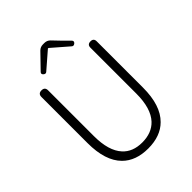

<svg xmlns="http://www.w3.org/2000/svg" viewBox="-258 -1069 1221 1221"><g transform="rotate(-45 352.5 -458.0)"><path d="M352 13Q241 13 178 -50Q103 -125 103 -285V-699Q103 -729 133 -729Q163 -729 163 -699V-288Q163 -155 220 -93Q267 -41 352 -41Q438 -41 487 -93Q545 -155 545 -288V-701Q545 -729 574 -729Q602 -729 602 -701V-507V-285Q602 -125 526 -50Q463 13 352 13ZM213 -816 307 -913Q323 -929 346 -929H359Q382 -929 398 -913L443 -866L492 -817Q505 -804 491 -792Q478 -781 467 -791L355 -888H350L238 -791Q227 -781 214 -792.5Q201 -804 213 -816Z"/></g></svg>

Font: GenSenRounded TW L
Style: Regular
Weight: 300
Version: Version 1.501;PS 1;hotconv 16.6.51;makeotf.lib2.5.65220